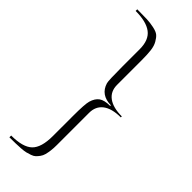

<svg xmlns="http://www.w3.org/2000/svg" viewBox="-288 -756 939 939"><g transform="rotate(45 181.5 -286.5)"><path d="M24.9 155.8V143.6Q105.5 143.6 138.2 112.1Q170.9 80.6 170.9 1V-138.2Q170.9 -219.7 177.7 -243.2Q186.5 -273.4 205.8 -287.4Q225.1 -301.3 265.1 -301.3V-305.7Q193.8 -307.1 175.3 -368.2Q170.9 -382.3 170.9 -477.5V-599.1Q170.9 -663.1 134.5 -690.4Q98.1 -717.8 24.4 -717.8V-729Q68.4 -729 91.6 -728Q114.7 -727.1 140.4 -721.7Q166 -716.3 177.2 -706.8Q188.5 -697.3 199 -678.7Q209.5 -660.2 212.6 -634Q215.8 -607.9 215.8 -568.4V-397.9Q215.8 -353 248.3 -329.1Q280.8 -305.2 341.3 -305.2V-298.3Q279.8 -298.3 247.8 -273.9Q215.8 -249.5 215.8 -204.6V18.1Q215.8 40 213.6 57.4Q211.4 74.7 207.8 88.4Q204.1 102.1 196.5 112.3Q189 122.6 181.4 129.9Q173.8 137.2 160.4 141.8Q147 146.5 135.3 149.4Q123.5 152.3 103.8 153.6Q84 154.8 67.6 155.3Q51.3 155.8 24.9 155.8Z"/></g></svg>

Font: Elstob ExtraLight
Style: Regular
Weight: 200
Designer: Peter S. Baker
Version: Version 1.015